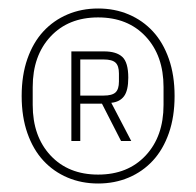

<svg xmlns="http://www.w3.org/2000/svg" viewBox="-20 -730 462 452"><path d="M211 -298Q172 -298 139 -312Q106 -326 82 -352Q58 -378 44.5 -416.5Q31 -455 31 -504Q31 -553 44.5 -591.5Q58 -630 82 -656Q106 -682 139 -696Q172 -710 211 -710Q250 -710 283 -696Q316 -682 340 -656Q364 -630 377.5 -591.5Q391 -553 391 -504Q391 -455 377.5 -416.5Q364 -378 340 -352Q316 -326 283 -312Q250 -298 211 -298ZM211 -319Q281 -319 323 -364Q365 -409 365 -483V-525Q365 -599 323 -644Q281 -689 211 -689Q141 -689 99 -644Q57 -599 57 -525V-483Q57 -409 99 -364Q141 -319 211 -319ZM169 -398H148V-609H225Q254 -609 268 -596Q282 -583 282 -547Q282 -517 272 -503.5Q262 -490 242 -488L289 -398H265L220 -486H169ZM224 -505Q244 -505 252 -512.5Q260 -520 260 -538V-557Q260 -575 252 -582.5Q244 -590 224 -590H169V-505Z"/></svg>

Font: IBM Plex Sans Cond ExtLt
Style: Regular
Weight: 200
Width: 3
Designer: Mike Abbink, Paul van der Laan, Pieter van Rosmalen
Foundry: Bold Monday
Version: Version 1.3